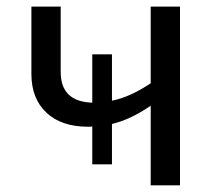

<svg xmlns="http://www.w3.org/2000/svg" viewBox="-20 -556 646 576"><path d="M74.2 -536.1V-334C74.2 -284.7 89.4 -246.1 119.1 -218.3C148.9 -189.9 190.9 -175.8 244.1 -175.8H251L256.8 -176.8V-63H315.9V-184.1C351.6 -192.4 390.6 -210.4 432.1 -238.8V0H520V-536.1H432.1V-306.2C391.1 -278.8 352.5 -261.2 315.9 -253.9V-393.1H256.8V-248C193.8 -250 162.1 -280.8 162.1 -339.8V-536.1Z"/></svg>

Font: Noto Reveo Sans
Style: Regular
Weight: 400
Designer: Monotype Design team
Foundry: Monotype Imaging Inc.
Version: Version 1.04